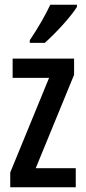

<svg xmlns="http://www.w3.org/2000/svg" viewBox="-20 -786 359 806"><path d="M303 -757V-766H191C170 -721 141 -671 105 -617V-606H168C211 -644 278 -716 303 -757ZM298 0V-80H130L291 -472V-540H33V-459H186L23 -62V0Z"/></svg>

Font: Noto Sans Malayalam ExtraCondensed Medium
Style: Regular
Weight: 500
Width: 2
Designer: Jelle Bosma - Monotype Design Team
Foundry: Monotype Imaging Inc.
Version: Version 2.104